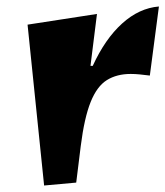

<svg xmlns="http://www.w3.org/2000/svg" viewBox="-20 -557 510 592"><path d="M116 15 65 -481 279 -514 259 -354H266Q304 -437 356.5 -484.5Q409 -532 470 -537L442 -324Q426 -326 411.5 -327.5Q397 -329 383 -329Q340 -329 309.5 -310Q279 -291 259.5 -242.5Q240 -194 229 -107L215 6Z"/></svg>

Font: Joti One
Style: Regular
Weight: 400
Designer: Eduardo Rodriguez Tunni
Foundry: Eduardo Rodriguez Tunni
Version: Version 1.002; ttfautohint (v1.8.4.7-5d5b);gftools[0.9.24]